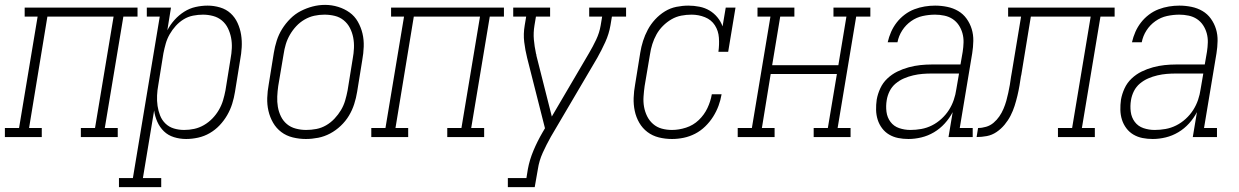

<svg xmlns="http://www.w3.org/2000/svg" viewBox="-54 -561 5074 786"><path d="M-34 0V-37H24L100 -493H47V-530H509V-493H451L375 -37H428V0H277V-37H335L411 -493H140L65 -37H117V0Z M433 205V168H490L600 -493H547V-530H646L631 -437Q643 -460 660.5 -479.5Q678 -499 700 -513Q722 -527 747 -532.5Q772 -538 796 -538Q822 -538 847 -530.5Q872 -523 890 -506.5Q908 -490 918.5 -467Q929 -444 933 -419Q937 -394 935.5 -367.5Q934 -341 929 -315L908 -185Q904 -160 896.5 -136Q889 -112 876 -89.5Q863 -67 845 -48Q827 -29 804.5 -16Q782 -3 757 2.5Q732 8 708 8Q682 8 658 0.5Q634 -7 617 -23.5Q600 -40 590 -62.5Q580 -85 577 -109L531 168H606V205ZM700 -29Q721 -29 741.5 -33.5Q762 -38 781 -49Q800 -60 815.5 -76Q831 -92 842 -111Q853 -130 859 -150Q865 -170 869 -191L890 -321Q894 -342 895 -364Q896 -386 892 -406.5Q888 -427 879 -445.5Q870 -464 854.5 -477Q839 -490 818.5 -495.5Q798 -501 777 -501Q757 -501 736.5 -497Q716 -493 698 -482Q680 -471 665.5 -455Q651 -439 640.5 -420.5Q630 -402 624.5 -382.5Q619 -363 615 -343L594 -213Q590 -192 589 -170Q588 -148 591 -127.5Q594 -107 601.5 -88Q609 -69 623.5 -55Q638 -41 658 -35Q678 -29 700 -29Z M1198 8Q1171 8 1144.5 1.5Q1118 -5 1097.5 -20.5Q1077 -36 1064 -58.5Q1051 -81 1045 -107Q1039 -133 1040 -160.5Q1041 -188 1046 -215L1067 -345Q1071 -370 1079 -395Q1087 -420 1101 -442.5Q1115 -465 1134.5 -484.5Q1154 -504 1177.5 -516Q1201 -528 1226 -534.5Q1251 -541 1277 -541Q1304 -541 1330 -533Q1356 -525 1377 -510Q1398 -495 1411 -472Q1424 -449 1430 -423.5Q1436 -398 1435 -370Q1434 -342 1429 -315L1408 -185Q1404 -160 1396 -135Q1388 -110 1374.5 -87.5Q1361 -65 1341 -46Q1321 -27 1297.5 -14.5Q1274 -2 1248.5 3Q1223 8 1198 8ZM1199 -29Q1220 -29 1241 -33Q1262 -37 1281 -48Q1300 -59 1315.5 -75.5Q1331 -92 1342 -110.5Q1353 -129 1359 -149.5Q1365 -170 1369 -191L1390 -321Q1394 -342 1395 -364Q1396 -386 1392 -407Q1388 -428 1378.5 -446.5Q1369 -465 1353 -478Q1337 -491 1316.5 -496Q1296 -501 1274 -501Q1253 -501 1232.5 -496.5Q1212 -492 1193 -481Q1174 -470 1159 -454Q1144 -438 1133 -419Q1122 -400 1116 -380Q1110 -360 1107 -339L1085 -209Q1082 -188 1081 -166Q1080 -144 1083.5 -123.5Q1087 -103 1096 -84.5Q1105 -66 1120.5 -53Q1136 -40 1157 -34.5Q1178 -29 1199 -29Z M1466 0V-37H1524L1600 -493H1547V-530H2009V-493H1951L1875 -37H1928V0H1777V-37H1835L1911 -493H1640L1565 -37H1617V0Z M2025 205V168H2101L2107 131Q2114 93 2130 55Q2146 17 2167 -19L2177 -36L2104 -324Q2096 -356 2092 -389Q2088 -422 2094 -457L2100 -493H2047V-530H2198V-493H2140L2134 -457Q2129 -427 2131.5 -399Q2134 -371 2140 -343V-342Q2140 -342 2140 -342Q2140 -342 2140 -342Q2141 -340 2141.5 -338Q2142 -336 2142 -333L2205 -84L2357 -343Q2373 -370 2386.5 -398.5Q2400 -427 2405 -457L2411 -493H2358V-530H2509V-493H2451L2445 -457Q2439 -422 2424 -389Q2409 -356 2391 -324L2201 -1Q2183 31 2168 64Q2153 97 2148 131L2135 205Z M2697 8Q2669 8 2643 1.5Q2617 -5 2596.5 -20.5Q2576 -36 2563 -58.5Q2550 -81 2544.5 -107Q2539 -133 2540 -160.5Q2541 -188 2546 -215L2567 -345Q2571 -370 2578.5 -393.5Q2586 -417 2598 -439.5Q2610 -462 2628 -481.5Q2646 -501 2668 -514.5Q2690 -528 2715 -533Q2740 -538 2764 -538Q2787 -538 2809.5 -533.5Q2832 -529 2850.5 -518Q2869 -507 2883 -490Q2897 -473 2904 -453L2917 -530H2957L2927 -349H2887Q2891 -378 2889 -406.5Q2887 -435 2872.5 -457.5Q2858 -480 2832 -490.5Q2806 -501 2777 -501Q2756 -501 2735 -497Q2714 -493 2695 -482Q2676 -471 2660 -455Q2644 -439 2633.5 -420Q2623 -401 2616.5 -380.5Q2610 -360 2607 -339L2585 -209Q2582 -188 2580.5 -166Q2579 -144 2582.5 -124Q2586 -104 2595 -85.5Q2604 -67 2619.5 -53.5Q2635 -40 2655 -34.5Q2675 -29 2697 -29Q2725 -29 2754.5 -38.5Q2784 -48 2806.5 -69.5Q2829 -91 2842 -118.5Q2855 -146 2860 -175H2900Q2896 -151 2887.5 -128Q2879 -105 2865.5 -83.5Q2852 -62 2833 -43.5Q2814 -25 2791.5 -13.5Q2769 -2 2745 3Q2721 8 2697 8Z M2966 0V-37H3024L3100 -493H3047V-530H3198V-493H3140L3107 -294H3378L3411 -493H3358V-530H3509V-493H3451L3375 -37H3428V0H3277V-37H3335L3372 -258H3101L3065 -37H3117V0Z M3665 8Q3643 8 3623 4Q3603 0 3586 -10Q3569 -20 3557 -36Q3545 -52 3539 -71Q3533 -90 3532.5 -111Q3532 -132 3535 -153Q3539 -176 3549.5 -199Q3560 -222 3578.5 -239.5Q3597 -257 3619.5 -268Q3642 -279 3666 -285.5Q3690 -292 3713.5 -294.5Q3737 -297 3760 -297H3878L3887 -349Q3890 -368 3890.5 -387.5Q3891 -407 3886 -425Q3881 -443 3871 -458Q3861 -473 3846 -483Q3831 -493 3812 -497Q3793 -501 3774 -501Q3749 -501 3723.5 -495.5Q3698 -490 3676 -474.5Q3654 -459 3639.5 -436.5Q3625 -414 3620 -388H3580Q3585 -410 3594 -430.5Q3603 -451 3617 -469Q3631 -487 3649.5 -501Q3668 -515 3689 -523Q3710 -531 3731.5 -534.5Q3753 -538 3774 -538Q3799 -538 3823.5 -533Q3848 -528 3868.5 -516Q3889 -504 3903 -484.5Q3917 -465 3924 -442Q3931 -419 3930.5 -393.5Q3930 -368 3926 -343L3875 -37H3928V0H3829L3846 -102Q3833 -77 3813.5 -55.5Q3794 -34 3769.5 -19.5Q3745 -5 3718 1.5Q3691 8 3665 8ZM3673 -29Q3695 -29 3717.5 -33Q3740 -37 3761 -47.5Q3782 -58 3800 -74.5Q3818 -91 3830.5 -110.5Q3843 -130 3850.5 -152Q3858 -174 3861 -196L3872 -260H3760Q3741 -260 3722.5 -258.5Q3704 -257 3684.5 -252.5Q3665 -248 3646.5 -240Q3628 -232 3612.5 -219Q3597 -206 3588 -188Q3579 -170 3576 -151Q3572 -127 3575 -103.5Q3578 -80 3591.5 -62Q3605 -44 3627 -36.5Q3649 -29 3673 -29Z M3944 0 3950 -37Q3966 -37 3983 -42Q4000 -47 4013.5 -58.5Q4027 -70 4037 -84.5Q4047 -99 4054 -115.5Q4061 -132 4065.5 -148Q4070 -164 4073.5 -180.5Q4077 -197 4080 -213.5Q4083 -230 4085 -247Q4086 -251 4086.5 -255.5Q4087 -260 4088 -264L4126 -493H4073V-530H4509V-493H4451L4375 -37H4428V0H4277V-37H4335L4411 -493H4166L4127 -255Q4127 -254 4127 -254Q4127 -254 4127 -253L4126 -252Q4123 -231 4119.5 -210.5Q4116 -190 4111 -169Q4106 -148 4099.5 -127.5Q4093 -107 4083 -87.5Q4073 -68 4058.5 -50.5Q4044 -33 4025.5 -20.5Q4007 -8 3986 -4Q3965 0 3944 0Z M4665 8Q4643 8 4623 4Q4603 0 4586 -10Q4569 -20 4557 -36Q4545 -52 4539 -71Q4533 -90 4532.5 -111Q4532 -132 4535 -153Q4539 -176 4549.5 -199Q4560 -222 4578.5 -239.5Q4597 -257 4619.5 -268Q4642 -279 4666 -285.5Q4690 -292 4713.5 -294.5Q4737 -297 4760 -297H4878L4887 -349Q4890 -368 4890.5 -387.5Q4891 -407 4886 -425Q4881 -443 4871 -458Q4861 -473 4846 -483Q4831 -493 4812 -497Q4793 -501 4774 -501Q4749 -501 4723.5 -495.5Q4698 -490 4676 -474.5Q4654 -459 4639.5 -436.5Q4625 -414 4620 -388H4580Q4585 -410 4594 -430.5Q4603 -451 4617 -469Q4631 -487 4649.5 -501Q4668 -515 4689 -523Q4710 -531 4731.5 -534.5Q4753 -538 4774 -538Q4799 -538 4823.5 -533Q4848 -528 4868.5 -516Q4889 -504 4903 -484.5Q4917 -465 4924 -442Q4931 -419 4930.5 -393.5Q4930 -368 4926 -343L4875 -37H4928V0H4829L4846 -102Q4833 -77 4813.5 -55.5Q4794 -34 4769.5 -19.5Q4745 -5 4718 1.5Q4691 8 4665 8ZM4673 -29Q4695 -29 4717.5 -33Q4740 -37 4761 -47.5Q4782 -58 4800 -74.5Q4818 -91 4830.5 -110.5Q4843 -130 4850.5 -152Q4858 -174 4861 -196L4872 -260H4760Q4741 -260 4722.5 -258.5Q4704 -257 4684.5 -252.5Q4665 -248 4646.5 -240Q4628 -232 4612.5 -219Q4597 -206 4588 -188Q4579 -170 4576 -151Q4572 -127 4575 -103.5Q4578 -80 4591.5 -62Q4605 -44 4627 -36.5Q4649 -29 4673 -29Z"/></svg>

Font: Iosevka Curly Slab XLtObl
Style: Regular
Weight: 200
Italic angle: -9°
Monospace: yes
Designer: Belleve Invis
Foundry: Belleve Invis
Version: Version 11.1.0; ttfautohint (v1.8.3)